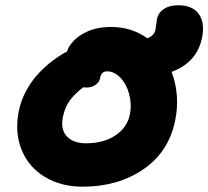

<svg xmlns="http://www.w3.org/2000/svg" viewBox="-20 -742 788 726"><path d="M293 -36.1Q210.9 -36.1 149.9 -72.8Q88.9 -109.4 62 -174.8Q35.2 -240.2 50.8 -320.8Q59.1 -362.3 79.6 -399.9Q100.1 -437.5 126.7 -465.3Q153.3 -493.2 179.7 -512.9Q206.1 -532.7 232.9 -546.9Q246.6 -586.4 291.7 -613.3Q336.9 -640.1 399.9 -640.1Q477.5 -640.1 537.1 -597.2Q564 -607.9 567.9 -629.9Q569.3 -637.2 570.6 -648.7Q571.8 -660.2 573.2 -668Q577.6 -692.9 598.9 -707.5Q620.1 -722.2 653.8 -722.2Q707.5 -722.2 731.4 -689.5Q755.4 -656.7 744.1 -600.1Q725.6 -506.3 628.9 -470.2Q662.1 -381.8 642.1 -285.2Q617.7 -167 521.7 -101.6Q425.8 -36.1 293 -36.1ZM217.8 -299.8Q208.5 -251.5 233.2 -225.8Q257.8 -200.2 305.2 -200.2Q372.1 -200.2 416.7 -230.2Q461.4 -260.3 471.2 -310.1Q478.5 -346.2 469 -384Q459.5 -421.9 436.3 -447Q413.1 -472.2 384.8 -472.2Q363.3 -472.2 358.9 -448.2Q355.5 -430.7 341.1 -420.9Q326.7 -411.1 308.1 -411.1Q299.8 -411.1 294.9 -412.1Q258.3 -383.8 241.5 -358.6Q224.6 -333.5 217.8 -299.8Z"/></svg>

Font: Shantell Sans Irregular
Style: Italic
Weight: 800
Italic angle: -11.31°
Designer: Stephen Nixon, Anya Danilova, Shantell Martin
Foundry: Arrow Type
Version: Version 1.006;[9816181b4]